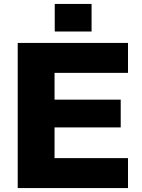

<svg xmlns="http://www.w3.org/2000/svg" viewBox="-20 -955 720 975"><path d="M258 -795V-935H445V-795ZM70 0V-737H630V-585H257V-449H593V-308H257V-152H630V0Z"/></svg>

Font: Tomorrow
Style: Bold
Weight: 700
Designer: Tony de Marco, Monica Rizzolli
Foundry: Just in Type
Version: Version 2.002